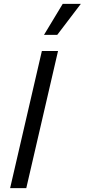

<svg xmlns="http://www.w3.org/2000/svg" viewBox="-20 -966 435 986"><path d="M206 -787 302 -946H395L274 -787ZM195 -704H278L115 0H32Z"/></svg>

Font: CBA Beacon Sans
Style: Italic
Weight: 400
Italic angle: -13°
Designer: Wei Huang
Foundry: Wei Huang
Version: Version 1.002